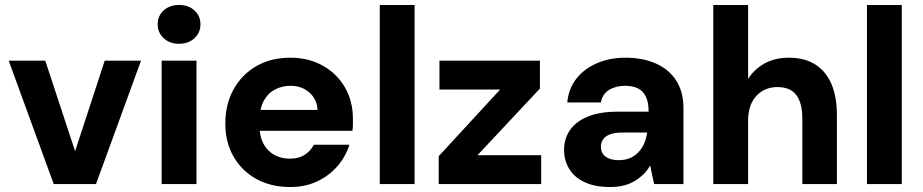

<svg xmlns="http://www.w3.org/2000/svg" viewBox="-20 -740 3711 772"><path d="M196 0 15 -496H162L282 -132L401 -496H547L366 0Z M630 0V-496H770V0ZM700 -564Q662 -564 638 -586.5Q614 -609 614 -642Q614 -676 638 -698Q662 -720 700 -720Q738 -720 762 -698Q786 -676 786 -642Q786 -609 762 -586.5Q738 -564 700 -564Z M1147 12Q1070 12 1011.5 -20Q953 -52 919.5 -109.5Q886 -167 886 -243Q886 -321 919 -380.5Q952 -440 1010.5 -474Q1069 -508 1147 -508Q1221 -508 1278 -476Q1335 -444 1367 -388.5Q1399 -333 1399 -262Q1399 -252 1399 -239.5Q1399 -227 1397 -214H986V-298H1257Q1254 -342 1223.5 -368.5Q1193 -395 1148 -395Q1114 -395 1085.5 -380Q1057 -365 1040.5 -334.5Q1024 -304 1024 -257V-228Q1024 -190 1039.5 -161.5Q1055 -133 1082.5 -117.5Q1110 -102 1146 -102Q1181 -102 1205 -117.5Q1229 -133 1242 -158H1385Q1370 -110 1336.5 -71.5Q1303 -33 1255 -10.5Q1207 12 1147 12Z M1507 0V-720H1647V0Z M1744 0V-112L1991 -380H1747V-496H2151V-384L1900 -116H2156V0Z M2434 12Q2371 12 2329.5 -8Q2288 -28 2268 -62Q2248 -96 2248 -137Q2248 -182 2271.5 -216.5Q2295 -251 2343 -271Q2391 -291 2464 -291H2588Q2588 -326 2578 -349Q2568 -372 2547 -383.5Q2526 -395 2494 -395Q2456 -395 2429 -378.5Q2402 -362 2396 -328H2261Q2266 -383 2297 -423Q2328 -463 2379.5 -485.5Q2431 -508 2494 -508Q2565 -508 2617.5 -484.5Q2670 -461 2699 -416Q2728 -371 2728 -305V0H2610L2594 -75Q2584 -56 2568.5 -40.5Q2553 -25 2533.5 -13Q2514 -1 2489 5.5Q2464 12 2434 12ZM2468 -96Q2494 -96 2513.5 -104.5Q2533 -113 2547.5 -128.5Q2562 -144 2570.5 -164Q2579 -184 2582 -207H2480Q2451 -207 2432 -199.5Q2413 -192 2404.5 -179Q2396 -166 2396 -150Q2396 -132 2405 -120Q2414 -108 2430 -102Q2446 -96 2468 -96Z M2848 0V-720H2988V-423Q3013 -462 3054.5 -485Q3096 -508 3152 -508Q3214 -508 3257 -481.5Q3300 -455 3322.5 -403.5Q3345 -352 3345 -277V0H3206V-264Q3206 -325 3182 -357.5Q3158 -390 3105 -390Q3072 -390 3045 -374Q3018 -358 3003 -328Q2988 -298 2988 -256V0Z M3466 0V-720H3606V0Z"/></svg>

Font: DM Sans 24pt ExtraBold
Style: Regular
Weight: 800
Designer: Colophon Foundry, Jonny Pinhorn
Foundry: Colophon Foundry
Version: Version 4.004;gftools[0.9.30]